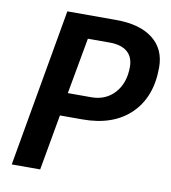

<svg xmlns="http://www.w3.org/2000/svg" viewBox="-79 -769 748 838"><g transform="rotate(10 294.5 -350.0)"><path d="M152 -700H368Q473 -700 531 -655Q589 -610 589 -528Q589 -397 512 -322Q435 -247 299 -247H199L155 0H29ZM320 -349Q384 -349 423.5 -393Q463 -437 463 -508Q463 -552 436 -575Q409 -598 357 -598H261L216 -349Z"/></g></svg>

Font: Sarabun SemiBold
Style: Italic
Weight: 600
Italic angle: -10°
Designer: Suppakit Chalermlarp | Katatrad Co.,Ltd.
Foundry: Cadson Demak Co.,Ltd.
Version: Version 1.000; ttfautohint (v1.6)